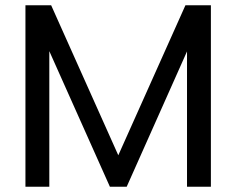

<svg xmlns="http://www.w3.org/2000/svg" viewBox="-20 -712 901 732"><path d="M77 -692V0H168V-517L399 0H463L693 -516V0H784V-692H687L431 -120L175 -692Z"/></svg>

Font: Poppins
Style: Regular
Weight: 400
Designer: Ninad Kale (Devanagari), Jonny Pinhorn (Latin)
Foundry: Indian Type Foundry
Version: 4.004